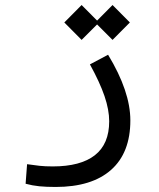

<svg xmlns="http://www.w3.org/2000/svg" viewBox="-20 -512 626 758"><path d="M199.7 226.1Q162.6 226.1 135.3 223.4Q107.9 220.7 81.1 213.4L86.9 136.2Q114.3 140.1 136 142.6Q157.7 145 188.5 145Q297.9 145 354.5 100.8Q411.1 56.6 411.1 -33.2Q411.1 -78.1 392.6 -132.6Q374 -187 335 -257.8L406.7 -295.9Q494.6 -150.9 494.6 -36.6Q494.6 91.3 418.5 158.7Q342.3 226.1 199.7 226.1ZM424.3 -354.5 363.3 -415.5 302.2 -354.5 233.9 -423.3 302.2 -492.2 363.3 -430.7 424.3 -492.2 492.7 -423.3Z"/></svg>

Font: Cascadia Mono NF SemiLight
Style: Regular
Weight: 350
Monospace: yes
Designer: Aaron Bell
Foundry: Saja Typeworks
Version: Version 2404.023; ttfautohint (v1.8.4)